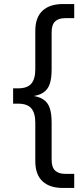

<svg xmlns="http://www.w3.org/2000/svg" viewBox="-20 -772 415 952"><path d="M292 160Q226 160 190.5 126.5Q155 93 155 27V-163Q155 -212 135 -235Q115 -258 70 -258H45V-334H70Q115 -334 135 -357Q155 -380 155 -429V-619Q155 -685 190.5 -718.5Q226 -752 292 -752H348V-682H303Q270 -682 253 -665.5Q236 -649 236 -612V-428Q236 -385 227 -357Q218 -329 195.5 -313.5Q173 -298 133 -294V-298Q173 -294 195.5 -278.5Q218 -263 227 -235Q236 -207 236 -164V20Q236 57 253 73.5Q270 90 303 90H348V160Z"/></svg>

Font: TikTok Sans 24pt
Style: Regular
Weight: 400
Version: Version 4.000